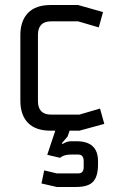

<svg xmlns="http://www.w3.org/2000/svg" viewBox="-20 -520 455 764"><path d="M156 158 206 170H291Q313 170 313 145V121Q313 95 291 95H262Q234 95 219 108L168 96L200 0H181Q122 0 91.5 -31Q61 -62 61 -120V-380Q61 -437 91.5 -468.5Q122 -500 181 -500H291L390 -472L373 -411L291 -435H183Q131 -435 131 -381V-118Q131 -64 183 -64H296L378 -88L395 -27L296 0H257L249 23L226 50L229 53Q246 42 263 42H284Q370 42 370 121V135Q370 182 350.5 203Q331 224 283 224H206L145 210Z"/></svg>

Font: Strong
Style: Regular
Weight: 400
Designer: Roman Shchyukin (Gaslight Type Foundry)
Foundry: Cyreal (www.cyreal.org)
Version: Version 1.001